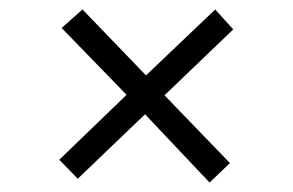

<svg xmlns="http://www.w3.org/2000/svg" viewBox="-20 -507 617 405"><path d="M144 -130 105 -170 247 -307 110 -448 154 -487 288 -348 434 -487 472 -445 327 -306 465 -163 422 -122 286 -266Z"/></svg>

Font: Literata 18pt
Style: Italic
Weight: 400
Italic angle: -2°
Designer: Latin by Veronika Burian and Jose Scaglione. Greek by Irene Vlachou. Cyrillic by Vera Evstafieva
Foundry: TypeTogether
Version: Version 3.103;gftools[0.9.29]